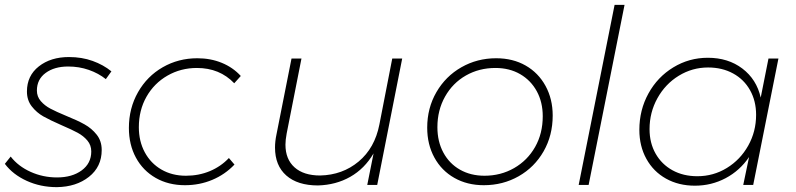

<svg xmlns="http://www.w3.org/2000/svg" viewBox="-27 -762 3280 791"><path d="M-7 -87 17 -117Q48 -77 99 -54Q150 -31 208 -31Q270 -31 309.5 -60Q349 -89 349 -138Q349 -164 333 -183Q317 -202 293 -215Q269 -228 227 -246Q179 -267 151.5 -282.5Q124 -298 104 -323.5Q84 -349 84 -385Q84 -450 133 -488.5Q182 -527 257 -527Q310 -527 354.5 -511Q399 -495 432 -468L409 -436Q379 -460 339 -474Q299 -488 254 -488Q197 -488 161 -461.5Q125 -435 125 -389Q125 -364 141 -345.5Q157 -327 180.5 -314.5Q204 -302 245 -285Q292 -266 321.5 -249.5Q351 -233 371.5 -207Q392 -181 392 -144Q392 -75 339.5 -33.5Q287 8 207 9Q140 9 83 -17Q26 -43 -7 -87Z M504 -235Q504 -316 541.5 -382Q579 -448 643.5 -485Q708 -522 786 -522Q841 -522 887 -503Q933 -484 965 -449L938 -419Q878 -482 784 -482Q718 -482 663 -450.5Q608 -419 576.5 -363.5Q545 -308 545 -238Q545 -180 569.5 -134.5Q594 -89 638 -63.5Q682 -38 739 -38Q792 -38 837.5 -57Q883 -76 916 -111L939 -84Q900 -43 847.5 -21Q795 1 735 1Q667 1 614.5 -29Q562 -59 533 -112.5Q504 -166 504 -235Z M1106 -154Q1106 -180 1112 -208L1174 -521H1215L1154 -212Q1149 -185 1149 -166Q1149 -106 1186.5 -72.5Q1224 -39 1292 -39Q1384 -41 1450.5 -96.5Q1517 -152 1536 -249L1589 -521H1630L1527 0H1486L1512 -130Q1475 -67 1416 -33.5Q1357 0 1283 2Q1199 2 1152.5 -39Q1106 -80 1106 -154Z M2250 -286Q2250 -204 2212.5 -138.5Q2175 -73 2110 -36Q2045 1 1966 1Q1898 1 1845 -29Q1792 -59 1762.5 -113Q1733 -167 1733 -236Q1733 -317 1771 -382.5Q1809 -448 1874 -485Q1939 -522 2017 -522Q2086 -522 2138.5 -492Q2191 -462 2220.5 -408Q2250 -354 2250 -286ZM1775 -238Q1775 -179 1799.5 -133.5Q1824 -88 1868 -63Q1912 -38 1969 -38Q2036 -38 2091 -69.5Q2146 -101 2177.5 -156.5Q2209 -212 2209 -283Q2209 -341 2184.5 -386Q2160 -431 2116 -456.5Q2072 -482 2014 -482Q1947 -482 1892.5 -451Q1838 -420 1806.5 -364Q1775 -308 1775 -238Z M2546 -742 2398 0H2357L2505 -742Z M2607 -227Q2607 -309 2644.5 -377Q2682 -445 2747 -484.5Q2812 -524 2889 -524Q2973 -524 3031.5 -479.5Q3090 -435 3107 -360L3139 -521H3180L3076 0H3035L3059 -115Q3021 -59 2962.5 -28Q2904 3 2836 3Q2769 3 2717 -26Q2665 -55 2636 -107.5Q2607 -160 2607 -227ZM3088 -289Q3088 -346 3063 -390.5Q3038 -435 2993 -459.5Q2948 -484 2890 -484Q2825 -484 2769.5 -450Q2714 -416 2681.5 -357.5Q2649 -299 2649 -230Q2649 -173 2674 -129Q2699 -85 2743.5 -60.5Q2788 -36 2846 -36Q2912 -36 2967.5 -70Q3023 -104 3055.5 -162Q3088 -220 3088 -289Z"/></svg>

Font: Gontserrat ExtraLight
Style: Italic
Weight: 275
Italic angle: -11.3°
Designer: Julieta Ulanovsky
Foundry: Julieta Ulanovsky
Version: Version 6.001